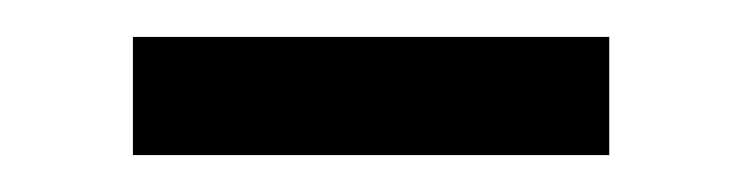

<svg xmlns="http://www.w3.org/2000/svg" viewBox="-20 -664 402 104"><path d="M310 -644V-580H52V-644Z"/></svg>

Font: Gemunu Libre Medium
Style: Regular
Weight: 500
Designer: Puspanada Ekanayake, Sola Matas, Pathum Egodawatta, Kosala Senevirathne
Foundry: mooniak
Version: Version 1.100